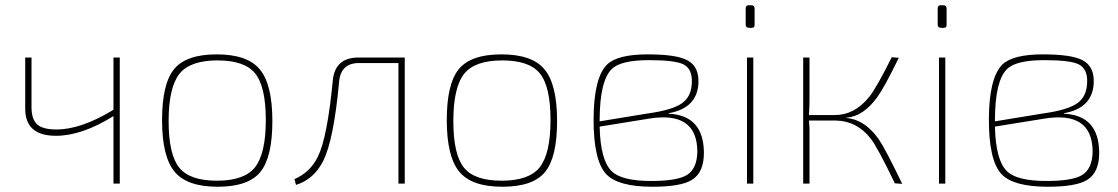

<svg xmlns="http://www.w3.org/2000/svg" viewBox="-20 -699 4258 731"><path d="M436 0H412V-257Q292 -182 193 -182Q76 -182 76 -285V-480H100V-287Q101 -243 123 -224Q145 -206 195 -206Q289 -206 412 -281V-480H436Z M969 -435Q1017 -378 1017 -238Q1017 -100 971 -44Q925 12 809 12Q692 12 645 -45Q597 -102 597 -242Q597 -380 643 -436Q689 -492 805 -492Q922 -492 969 -435ZM664 -419Q622 -367 622 -238Q622 -110 663 -60Q703 -11 806 -11Q909 -11 950 -61Q992 -113 992 -242Q992 -370 951 -420Q911 -469 808 -469Q705 -469 664 -419Z M1521 0H1497V-459H1347Q1277 -459 1271 -387Q1251 -169 1211 -87Q1175 -16 1107 5L1101 -17Q1161 -43 1190 -102Q1226 -174 1247 -392Q1255 -480 1345 -480H1521Z M2053 -435Q2101 -378 2101 -238Q2101 -100 2055 -44Q2009 12 1893 12Q1776 12 1729 -45Q1681 -102 1681 -242Q1681 -380 1727 -436Q1773 -492 1889 -492Q2006 -492 2053 -435ZM1748 -419Q1706 -367 1706 -238Q1706 -110 1747 -60Q1787 -11 1890 -11Q1993 -11 2034 -61Q2076 -113 2076 -242Q2076 -370 2035 -420Q1995 -469 1892 -469Q1789 -469 1748 -419Z M2526 -266Q2659 -260 2660 -117Q2660 -42 2614 -14Q2572 12 2465 12Q2333 12 2288 -36Q2239 -89 2240 -248Q2241 -403 2291 -453Q2331 -492 2446 -492Q2554 -492 2596 -470Q2643 -446 2639 -380Q2633 -287 2526 -268ZM2446 -267Q2541 -280 2578 -307Q2612 -332 2614 -383Q2617 -436 2582 -454Q2550 -470 2451 -470Q2343 -470 2309 -436Q2264 -392 2263 -245V-237ZM2263 -217Q2266 -88 2309 -47Q2347 -10 2459 -10Q2557 -10 2594 -32Q2634 -56 2635 -122Q2634 -278 2449 -247Z M2841 -679Q2853 -679 2853 -666V-604Q2853 -593 2843 -593H2833Q2819 -593 2819 -606V-668Q2819 -679 2831 -679ZM2824 0V-480H2848V0Z M3201 -250Q3271 -245 3325 -170Q3351 -132 3415 1L3387 -1Q3321 -138 3296 -170Q3243 -239 3162 -240H3060Q3063 -212 3062 -181V0H3038V-480H3062V-318Q3062 -296 3060 -261H3159Q3234 -261 3290 -331Q3319 -368 3375 -481L3402 -479Q3347 -366 3320 -329Q3267 -256 3203 -251Z M3572 -679Q3584 -679 3584 -666V-604Q3584 -593 3574 -593H3564Q3550 -593 3550 -606V-668Q3550 -679 3562 -679ZM3555 0V-480H3579V0Z M4031 -266Q4164 -260 4165 -117Q4165 -42 4119 -14Q4077 12 3970 12Q3838 12 3793 -36Q3744 -89 3745 -248Q3746 -403 3796 -453Q3836 -492 3951 -492Q4059 -492 4101 -470Q4148 -446 4144 -380Q4138 -287 4031 -268ZM3951 -267Q4046 -280 4083 -307Q4117 -332 4119 -383Q4122 -436 4087 -454Q4055 -470 3956 -470Q3848 -470 3814 -436Q3769 -392 3768 -245V-237ZM3768 -217Q3771 -88 3814 -47Q3852 -10 3964 -10Q4062 -10 4099 -32Q4139 -56 4140 -122Q4139 -278 3954 -247Z"/></svg>

Font: Taylor Sans Thin
Style: Regular
Weight: 100
Italic angle: -8°
Designer: Natanael Gama
Version: Version 1.001 September 8, 2015